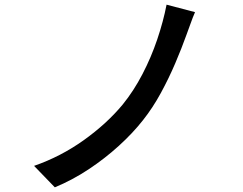

<svg xmlns="http://www.w3.org/2000/svg" viewBox="-20 -777 1040 823"><path d="M816 -725Q806 -702 796.5 -675Q787 -648 779 -627Q759 -571 731.5 -506.5Q704 -442 669.5 -378.5Q635 -315 593 -262Q549 -206 489 -151.5Q429 -97 359.5 -51Q290 -5 215 26L126 -66Q241 -106 339.5 -176.5Q438 -247 506 -329Q553 -387 590.5 -459Q628 -531 654 -608Q680 -685 694 -757Z"/></svg>

Font: Source Han Sans Medium
Style: Regular
Weight: 500
Designer: Ryoko NISHIZUKA Ë•øÂ°öÊ∂ºÂ≠ê (kana, bopomofo & ideographs); Paul D. Hunt (Latin, Greek & Cyrillic); Sandoll Communicatio
Foundry: Adobe
Version: Version 2.004;hotconv 1.0.118;makeotfexe 2.5.65603